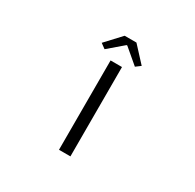

<svg xmlns="http://www.w3.org/2000/svg" viewBox="-194 -1151 1389 1365"><g transform="rotate(30 500.0 -468.0)"><path d="M453.1 0V-733.4H546.9V0ZM335.9 -810.5 452.1 -935.5H548.8L664.1 -810.5L625 -781.2L502.9 -884.8H497.1L376 -781.2Z"/></g></svg>

Font: Gen Shin Gothic Monospace Regular
Style: Regular
Weight: 400
Designer: [Source Han Sans]
Ryoko NISHIZUKA  (kana & ideographs); Paul D. Hunt (Latin, Greek & Cyrillic); Wenlong ZHANG  (bopomofo
Version: Version 1.002.20150607